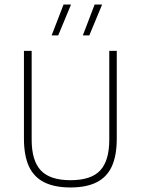

<svg xmlns="http://www.w3.org/2000/svg" viewBox="-20 -819 620 846"><path d="M290.5 7Q220 7 174.5 -16Q129 -39 107.2 -86.5Q85.5 -134 85.5 -208.5V-595H119.5V-203.5Q119.5 -111 160 -68Q200.5 -25 290.5 -25Q381.5 -25 421.5 -68Q461.5 -111 461.5 -203.5V-595H494.5V-208.5Q494.5 -134 473 -86.5Q451.5 -39 406.2 -16Q361 7 290.5 7ZM345 -663 397 -799H430L373.5 -663ZM207.5 -663 260 -799H293L236.5 -663Z"/></svg>

Font: Encode Sans SC SemiCondensed Thin
Style: Regular
Weight: 250
Width: 4
Designer: Multiple Designers
Foundry: Impallari Type
Version: Version 3.002